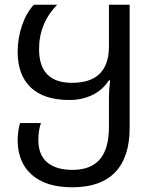

<svg xmlns="http://www.w3.org/2000/svg" viewBox="-20 -556 656 816"><path d="M55 39Q55 4 65 -33H154Q143 -1 143 39Q143 102 180.5 134Q218 166 288 166Q366 166 404.5 121Q443 76 443 -16V-139Q443 -176 448 -214H442Q417 -174 373 -152.5Q329 -131 275 -131Q167 -131 111 -184Q55 -237 55 -336Q55 -393 73.5 -447.5Q92 -502 124 -536H223Q146 -457 146 -347Q146 -204 286 -204Q443 -204 443 -359V-536H531V-13Q531 112 469.5 176Q408 240 287 240Q176 240 115.5 187Q55 134 55 39Z"/></svg>

Font: Noto Sans Georgian
Style: Regular
Weight: 400
Designer: Monotype Design team
Foundry: Monotype Imaging Inc.
Version: Version 1.000